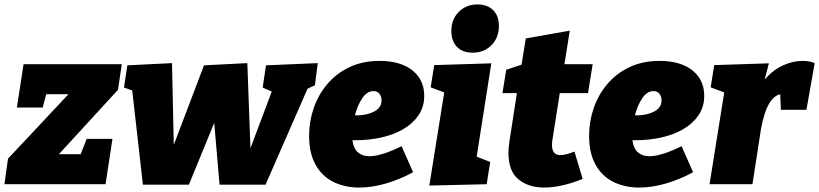

<svg xmlns="http://www.w3.org/2000/svg" viewBox="-30 -829 3686 864"><path d="M476 -204 445 0H-10L6 -115L278 -405H178L162 -345H46L76 -540H518L501 -425L235 -135H333L360 -204Z M613 2 565 -422 528 -435 543 -535 744 -545 752 -177 888 -535 1083 -545 1097 -162 1193 -417 1152 -435 1167 -535 1400 -545 1387 -445 1354 -430 1165 2H958L934 -276L820 2Z M1587 15Q1522 15 1471 -10Q1420 -35 1390.5 -87Q1361 -139 1361 -218Q1361 -283 1382 -343.5Q1403 -404 1443.5 -451.5Q1484 -499 1543 -527Q1602 -555 1678 -555Q1772 -555 1825.5 -512.5Q1879 -470 1879 -398Q1879 -348 1853.5 -310.5Q1828 -273 1785 -248Q1742 -223 1686.5 -210.5Q1631 -198 1571 -198Q1563 -198 1556 -198Q1561 -160 1581 -143Q1601 -126 1632 -126Q1661 -126 1697.5 -138Q1734 -150 1777 -171L1829 -54Q1766 -20 1704 -2.5Q1642 15 1587 15ZM1651 -419Q1621 -419 1599.5 -386Q1578 -353 1567 -310Q1571 -310 1578 -310Q1620 -310 1653.5 -327Q1687 -344 1687 -378Q1687 -395 1677.5 -407Q1668 -419 1651 -419Z M1902 6 1969 -413 1908 -436 1924 -536 2181 -544 2115 -124 2176 -100 2160 0ZM2097 -592Q2051 -592 2026 -618.5Q2001 -645 2001 -689Q2001 -742 2034.5 -775.5Q2068 -809 2119 -809Q2163 -809 2189 -783.5Q2215 -758 2215 -712Q2215 -660 2182 -626Q2149 -592 2097 -592Z M2592 -24Q2546 -5 2501.5 5Q2457 15 2419 15Q2348 15 2303 -22Q2258 -59 2258 -141Q2258 -152 2259 -163.5Q2260 -175 2262 -190L2296 -410H2231L2248 -515L2317 -538L2336 -656L2534 -691L2510 -540H2637L2616 -410H2489L2456 -200Q2455 -196 2454.5 -189.5Q2454 -183 2454 -176Q2454 -131 2492 -131Q2515 -131 2555 -147Z M2847 15Q2782 15 2731 -10Q2680 -35 2650.5 -87Q2621 -139 2621 -218Q2621 -283 2642 -343.5Q2663 -404 2703.5 -451.5Q2744 -499 2803 -527Q2862 -555 2938 -555Q3032 -555 3085.5 -512.5Q3139 -470 3139 -398Q3139 -348 3113.5 -310.5Q3088 -273 3045 -248Q3002 -223 2946.5 -210.5Q2891 -198 2831 -198Q2823 -198 2816 -198Q2821 -160 2841 -143Q2861 -126 2892 -126Q2921 -126 2957.5 -138Q2994 -150 3037 -171L3089 -54Q3026 -20 2964 -2.5Q2902 15 2847 15ZM2911 -419Q2881 -419 2859.5 -386Q2838 -353 2827 -310Q2831 -310 2838 -310Q2880 -310 2913.5 -327Q2947 -344 2947 -378Q2947 -395 2937.5 -407Q2928 -419 2911 -419Z M3163 0 3229 -413 3168 -436 3184 -536 3430 -544 3411 -471Q3448 -514 3493 -534.5Q3538 -555 3581 -555Q3613 -555 3636 -545L3599 -335H3484L3481 -405Q3456 -399 3439 -375Q3422 -351 3411 -316.5Q3400 -282 3394 -246L3356 0Z"/></svg>

Font: Bitter Black
Style: Italic
Weight: 900
Italic angle: -9°
Designer: Sol Matas, and Bitter project Authors
Foundry: Sol Matas
Version: Version 2.001